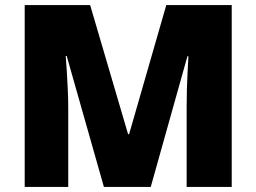

<svg xmlns="http://www.w3.org/2000/svg" viewBox="-20 -734 1007 754"><path d="M388 0 242 -514H238Q240 -494 242 -460Q244 -426 246 -386.5Q248 -347 248 -310V0H77V-714H334L483 -207H487L633 -714H890V0H713V-313Q713 -347 714 -385.5Q715 -424 717 -458.5Q719 -493 720 -513H716L572 0Z"/></svg>

Font: Noto Sans Cham Black
Style: Regular
Weight: 900
Version: Version 2.002